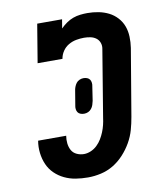

<svg xmlns="http://www.w3.org/2000/svg" viewBox="-84 -813 768 890"><g transform="rotate(-10 300.0 -367.5)"><path d="M259 8Q229 8 201 3.5Q173 -1 148 -13Q123 -25 103.5 -44Q84 -63 73 -88Q62 -113 58.5 -142Q55 -171 60 -200H192Q189 -182 191 -164Q193 -146 201 -131.5Q209 -117 225 -109.5Q241 -102 259 -102Q275 -102 291.5 -109Q308 -116 321 -128.5Q334 -141 343 -156Q352 -171 358.5 -187Q365 -203 369 -219.5Q373 -236 375 -252L427 -567Q430 -582 425 -596Q420 -610 408.5 -618.5Q397 -627 382 -630Q367 -633 352 -633Q334 -633 315 -629.5Q296 -626 279 -616Q262 -606 251 -589.5Q240 -573 237 -554H120L150 -735H267L260 -693Q273 -706 288 -716.5Q303 -727 319.5 -733Q336 -739 353.5 -741Q371 -743 387 -743Q414 -743 439.5 -738Q465 -733 487 -722Q509 -711 526 -692.5Q543 -674 551.5 -651Q560 -628 561 -601.5Q562 -575 558 -549L505 -234Q500 -204 491.5 -174Q483 -144 467 -116Q451 -88 428.5 -63.5Q406 -39 378.5 -22.5Q351 -6 320 1Q289 8 259 8ZM292 -286Q283 -286 275 -289Q267 -292 262.5 -298.5Q258 -305 257 -314Q256 -323 258 -331L269 -397Q270 -406 273.5 -415.5Q277 -425 283 -433Q289 -441 298.5 -445Q308 -449 317 -449Q326 -449 334 -446Q342 -443 346.5 -436.5Q351 -430 352 -421Q353 -412 351 -404L341 -338Q339 -329 336 -319.5Q333 -310 326.5 -302Q320 -294 311 -290Q302 -286 292 -286Z"/></g></svg>

Font: Iosevka Curly Slab XBdEx
Style: Italic
Weight: 800
Width: 7
Italic angle: -9°
Monospace: yes
Designer: Belleve Invis
Foundry: Belleve Invis
Version: Version 11.1.0; ttfautohint (v1.8.3)